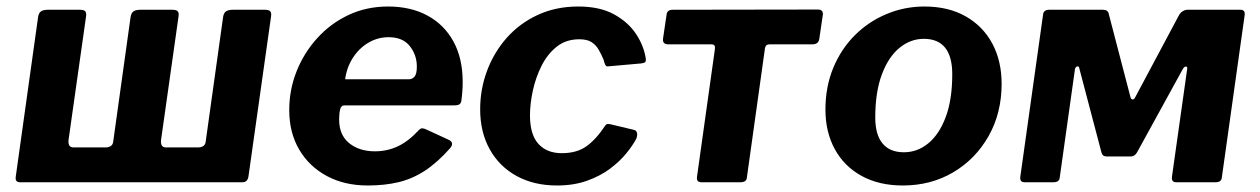

<svg xmlns="http://www.w3.org/2000/svg" viewBox="-20 -560 3873 590"><path d="M793.6 -530Q806.3 -530 810.5 -525.1Q814.6 -520.3 812.9 -509.3L743.7 -19.3Q741.3 0 725.2 0H41.3Q25.9 0 28.4 -17.1L96.8 -505.9Q98.5 -519.6 105.6 -524.8Q112.8 -530 126.9 -530H225.1Q237.8 -530 242 -525.1Q246.1 -520.3 244.4 -509.3L190.9 -131.9Q189.2 -121.5 192.4 -114.2Q195.5 -107 205.9 -107H300.2Q311.6 -106.3 319.2 -110.5Q326.9 -114.7 327.9 -125.1L381 -505.9Q382.8 -519.6 389.9 -524.8Q397 -530 411.1 -530H509.4Q522.1 -530 526.2 -525.1Q530.4 -520.3 528.6 -509.3L475.2 -131.9Q473.5 -121.2 476.6 -114.1Q479.8 -107 490.2 -107H584.4Q595.9 -106.3 603.5 -110.5Q611.1 -114.7 612.1 -125.1L665.3 -505.9Q667 -519.6 674.1 -524.8Q681.3 -530 695.4 -530Z M1110.1 10Q1038.3 10 984 -19.3Q929.7 -48.6 899.3 -100.6Q868.8 -152.6 868.8 -221.7Q868.8 -283.7 891.2 -340.4Q913.6 -397.1 954.4 -442.3Q995.2 -487.6 1050.7 -513.8Q1106.1 -540 1172.7 -540Q1241.9 -540 1293.3 -512.3Q1344.8 -484.6 1373.3 -432.7Q1401.8 -380.9 1401.8 -307.5Q1401.8 -294.2 1400.8 -280.1Q1399.8 -265.9 1397.8 -251.3Q1396.8 -242.9 1391.8 -239.5Q1386.8 -236.2 1375.2 -236.2H1038.3Q1028.1 -236.2 1025.1 -223.3Q1022.1 -210.5 1022.1 -193Q1022.1 -145.2 1053 -120.1Q1083.9 -95 1132.1 -95Q1170.3 -95 1203 -110.6Q1235.8 -126.2 1267.6 -160.8Q1273.1 -166.2 1278.4 -165.7Q1283.8 -165.2 1290.7 -161.8L1357.4 -131.1Q1377.3 -122.4 1363.6 -105.1Q1324.2 -60.6 1285.8 -35.5Q1247.4 -10.4 1204.8 -0.2Q1162.1 10 1110.1 10ZM1236.8 -316.4Q1247 -316.4 1254 -324.7Q1260.9 -333.1 1260.9 -355.4Q1260.9 -390.9 1239.3 -418.3Q1217.8 -445.7 1174 -445.7Q1140.8 -445.7 1111.9 -428.7Q1083.1 -411.6 1064.3 -382.2Q1045.5 -352.8 1040.6 -316.4Z M1757.1 -540Q1822.8 -540 1866.4 -516.2Q1910.1 -492.3 1934.3 -455.9Q1958.6 -419.4 1964.5 -379.7Q1965.4 -372.1 1962.7 -369.3Q1960.1 -366.4 1950.3 -365.1L1849 -356.1Q1842.7 -355.1 1839.9 -361Q1837 -367 1834.7 -376.7Q1827.4 -394 1819.2 -408.1Q1810.9 -422.3 1797.4 -430.8Q1783.9 -439.3 1760.1 -439.3Q1719.5 -439.3 1690.9 -416.6Q1662.3 -393.9 1644.1 -357.7Q1626 -321.5 1617.3 -281.2Q1608.6 -240.9 1608.6 -205.7Q1608.6 -146.4 1634.5 -117.8Q1660.5 -89.3 1706.3 -89.3Q1752.6 -89.3 1782.4 -110.7Q1812.3 -132.2 1840.9 -175.6Q1844.8 -180.9 1856.6 -178L1928.2 -160.9Q1934.5 -159.9 1937.1 -152.8Q1939.6 -145.8 1935.5 -134.2Q1924.9 -113.8 1904.7 -88.9Q1884.6 -64.1 1854.5 -41.5Q1824.3 -19 1783.6 -4.5Q1742.9 10 1691.7 10Q1620.6 10 1567.3 -19.3Q1514 -48.6 1484.8 -101.4Q1455.5 -154.3 1455.5 -224.1Q1455.5 -286 1476.8 -342.9Q1498.2 -399.8 1537.7 -444.3Q1577.3 -488.7 1633 -514.4Q1688.7 -540 1757.1 -540Z M2475.8 -423.7H2343.8Q2333.2 -423.7 2330.8 -412.5L2275.2 -15.3Q2274.2 0 2256.1 0H2134.8Q2119.5 0 2121.9 -17.4L2176.8 -408.9Q2177.8 -416.5 2175.6 -420.1Q2173.4 -423.7 2165.8 -423.7H2033.9Q2015.3 -423.7 2017.4 -441.1L2028.3 -514.7Q2029.6 -530 2047.4 -530L2492.9 -530.7Q2509.9 -530.7 2508.6 -515.4L2497.7 -441.1Q2495.6 -423.7 2475.8 -423.7Z M2754.3 10Q2681.4 10 2627.9 -19.3Q2574.3 -48.6 2545.4 -101.4Q2516.5 -154.3 2516.5 -223.1Q2516.5 -293.4 2540.6 -351.6Q2564.8 -409.8 2607 -451.8Q2649.2 -493.9 2704.4 -516.9Q2759.6 -540 2820.7 -540Q2894.3 -540 2947.5 -509.7Q3000.8 -479.4 3029.4 -425.9Q3057.9 -372.4 3057.9 -302.3Q3057.9 -212.6 3017.8 -141.7Q2977.7 -70.9 2909 -30.4Q2840.4 10 2754.3 10ZM2757.6 -92.1Q2799.2 -92.1 2832.7 -119.7Q2866.3 -147.3 2886.3 -200.8Q2906.2 -254.2 2906.2 -332.1Q2906.2 -386 2884.3 -413.4Q2862.4 -440.7 2818.7 -440.7Q2778.1 -440.7 2744.1 -413Q2710.1 -385.2 2689.9 -331.3Q2669.6 -277.3 2669.6 -199Q2669.6 -146.1 2692 -119.1Q2714.3 -92.1 2757.6 -92.1Z M3128.2 0Q3112.9 0 3115.4 -17.4L3185.2 -514.7Q3186.5 -530 3204.3 -530H3369.3Q3384.8 -530 3387.1 -517.3L3453.7 -262Q3455.7 -254.6 3460.3 -254.3Q3464.9 -253.9 3468.9 -262L3601.5 -510.7Q3605.6 -519.4 3613.2 -524.7Q3620.8 -530 3629.7 -530H3791.7Q3807.3 -530 3804.6 -512.6L3734.7 -15.3Q3733.7 0 3715.6 0H3594.3Q3579 0 3581.4 -17.4L3628.2 -348.8Q3629.2 -355.7 3624 -355.4Q3618.9 -355.2 3614.8 -348.1L3473.9 -91.5Q3466.8 -79.2 3454.6 -79.2H3380.3Q3367.6 -79.2 3364.6 -91.8L3297 -348.5Q3296 -357.1 3290.5 -356Q3285.1 -354.9 3283.3 -347.8L3236.6 -15.3Q3235.6 0 3217.5 0Z"/></svg>

Font: Libre Franklin Thin
Style: Italic
Weight: 100
Italic angle: -8°
Designer: Pablo Impallari, Rodrigo Fuenzalida, Nhung Nguyen
Foundry: Impallari Type
Version: Version 3.000